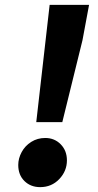

<svg xmlns="http://www.w3.org/2000/svg" viewBox="-20 -756 404 789"><path d="M184 -736H346L319 -591L236 -254H129ZM55 -78Q55 -105 69 -131Q83 -157 108.5 -173Q134 -189 166 -189Q204 -189 229.5 -163Q255 -137 255 -97Q255 -53 223.5 -20Q192 13 145 13Q106 13 80.5 -12Q55 -37 55 -78Z"/></svg>

Font: Nebula Sans Bold
Style: Regular
Weight: 700
Italic angle: -9°
Designer: Paul D. Hunt for Adobe (as Source Sans)
Foundry: Nebula Entertainment & Broadcasting LLC
Version: Version 1.010